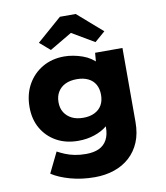

<svg xmlns="http://www.w3.org/2000/svg" viewBox="-106 -879 1033 1196"><g transform="rotate(-10 411.0 -281.0)"><path d="M397 230Q314 230 242.5 210Q171 190 126 160L189 31Q211 43 237.5 54Q264 65 296.5 71.5Q329 78 367 78Q417 78 450 62.5Q483 47 500.5 15Q518 -17 518 -65V-133L558 -128Q549 -96 517 -69.5Q485 -43 437.5 -27Q390 -11 335 -11Q257 -11 198 -43.5Q139 -76 105 -134Q71 -192 71 -270Q71 -351 105.5 -412.5Q140 -474 200 -509Q260 -544 338 -544Q365 -544 395 -538.5Q425 -533 453 -523Q481 -513 504 -497.5Q527 -482 542 -463.5Q557 -445 560 -423L522 -414L532 -533H705V-65Q705 8 682 62.5Q659 117 617.5 154.5Q576 192 519.5 211Q463 230 397 230ZM391 -147Q432 -147 462 -162Q492 -177 507.5 -204Q523 -231 523 -269Q523 -307 507.5 -334.5Q492 -362 462 -376.5Q432 -391 391 -391Q348 -391 318 -376.5Q288 -362 271 -334.5Q254 -307 254 -269Q254 -231 271 -204Q288 -177 318 -162Q348 -147 391 -147ZM264 -598 198 -655 355 -792H455L612 -655L546 -598L390 -690H420Z"/></g></svg>

Font: Lexend Exa ExtraBold
Style: Regular
Weight: 800
Designer: Bonnie Shaver-Troup, Thomas Jockin
Foundry: Lexend
Version: Version 1.007